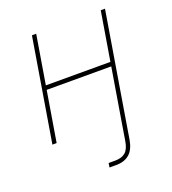

<svg xmlns="http://www.w3.org/2000/svg" viewBox="-136 -648 854 955"><g transform="rotate(-20 290.5 -171.0)"><path d="M314.9 204.1Q308.6 204.1 298.3 204.1Q288.1 204.1 279.8 204.1L283.2 181.6Q292.5 181.6 302.2 181.6Q312 181.6 318.4 181.6Q353.5 181.6 372.8 164.6Q392.1 147.5 398.4 107.4L416 0H438.5L420.9 107.4Q412.6 157.2 386.2 180.7Q359.9 204.1 314.9 204.1ZM474.6 -288.1 470.7 -265.6H110.4L114.3 -288.1ZM164.6 -545.9 74.2 0H51.8L142.1 -545.9ZM528.8 -545.9 438.5 0H416L506.3 -545.9Z"/></g></svg>

Font: Inter Thin
Style: Italic
Weight: 250
Italic angle: -9.3988°
Designer: Rasmus Andersson
Foundry: rsms
Version: Version 4.001;git-66647c0bb